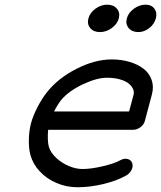

<svg xmlns="http://www.w3.org/2000/svg" viewBox="-20 -789 679 809"><path d="M238.8 -368.9Q224.6 -351.8 207.8 -319.3H523.9L543 -390.4Q545.9 -401.6 540.6 -413.8Q535.4 -426 522.6 -436.8Q509.8 -447.5 485.7 -454.5Q461.7 -461.4 430.4 -461.4Q387.5 -461.4 328.6 -433.5Q269.8 -405.5 238.8 -368.9ZM486.1 -113.5Q501.7 -122.3 516.5 -119.3Q531.2 -116.2 536.6 -103Q542 -89.8 534.7 -74.1Q527.3 -58.3 511.7 -49.6Q472.2 -27.1 415.4 -13.5Q358.6 0 306.6 0Q259.8 0 217.8 -18.1Q175.8 -36.1 147.1 -67.3Q118.4 -98.4 108.2 -136.2Q100.8 -163.8 101.6 -200.8Q102.3 -237.8 110.6 -269.3Q118.9 -300.8 138.1 -337.8Q157.2 -374.8 179.4 -402.3Q225.8 -460.2 303 -499.4Q380.1 -538.6 450.9 -538.6Q491.5 -538.6 526.2 -528.2Q561 -517.8 585.1 -499.1Q609.1 -480.5 619 -452.1Q628.9 -423.8 619.9 -390.4L590.3 -279.3Q586.4 -264.2 572 -253.2Q557.6 -242.2 541.7 -242.2H182.9Q180.9 -222.7 181.6 -202.6Q182.4 -182.6 185.8 -170.7Q193.1 -146.2 216.3 -124.3Q239.5 -102.3 269.5 -89.6Q299.6 -76.9 327.4 -76.9Q364 -76.9 413.5 -88.6Q462.9 -100.3 486.1 -113.5ZM431.9 -769.3Q458.5 -769.3 472.7 -752.3Q486.8 -735.4 480.5 -711.4Q474.1 -687.5 450.8 -670.7Q427.5 -653.8 400.9 -653.8Q374.3 -653.8 360.2 -670.7Q346.2 -687.5 352.5 -711.4Q358.9 -735.4 382.2 -752.3Q405.5 -769.3 431.9 -769.3ZM563 -653.8Q536.4 -653.8 522.2 -670.7Q508.1 -687.5 514.4 -711.4Q520.8 -735.4 544.1 -752.3Q567.4 -769.3 593.8 -769.3Q618.2 -769.3 630.6 -752.4Q643.1 -735.6 636.7 -711.4Q630.4 -687.5 608.9 -670.7Q587.4 -653.8 563 -653.8Z"/></svg>

Font: Tecnico
Style: GruesoInclinado
Weight: 700
Italic angle: -15°
Version: Version 1.3